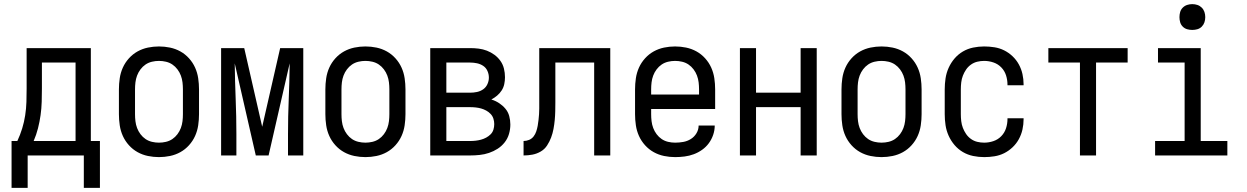

<svg xmlns="http://www.w3.org/2000/svg" viewBox="-20 -753 6040 930"><path d="M36 157V-70H64Q78 -100 87.5 -131Q97 -162 102 -194.5Q107 -227 108 -259.5Q109 -292 109 -325V-520H420V-70H464V157H386V0H114V157ZM143 -70H346V-450H183V-325Q183 -293 182 -260Q181 -227 176.5 -195Q172 -163 164 -131.5Q156 -100 143 -70Z M750 8Q723 8 696.5 2.5Q670 -3 646.5 -16Q623 -29 604.5 -49.5Q586 -70 575 -94.5Q564 -119 560 -146Q556 -173 556 -200V-320Q556 -347 560 -374Q564 -401 575 -425.5Q586 -450 604.5 -470.5Q623 -491 646.5 -504Q670 -517 696.5 -522.5Q723 -528 750 -528Q777 -528 803.5 -522.5Q830 -517 853.5 -504Q877 -491 895.5 -470.5Q914 -450 925 -425.5Q936 -401 940 -374Q944 -347 944 -320V-200Q944 -173 940 -146Q936 -119 925 -94.5Q914 -70 895.5 -49.5Q877 -29 853.5 -16Q830 -3 803.5 2.5Q777 8 750 8ZM750 -62Q767 -62 784 -66Q801 -70 815 -79.5Q829 -89 839.5 -103Q850 -117 856 -133Q862 -149 864 -166Q866 -183 866 -200V-320Q866 -337 864 -354Q862 -371 856 -387Q850 -403 839.5 -417Q829 -431 815 -440.5Q801 -450 784 -454Q767 -458 750 -458Q733 -458 716 -454Q699 -450 685 -440.5Q671 -431 660.5 -417Q650 -403 644 -387Q638 -371 636 -354Q634 -337 634 -320V-200Q634 -183 636 -166Q638 -149 644 -133Q650 -117 660.5 -103Q671 -89 685 -79.5Q699 -70 716 -66Q733 -62 750 -62Z M1051 0V-520H1163L1250 -139L1337 -520H1449V0H1375V-104Q1375 -188 1378.5 -271.5Q1382 -355 1383 -438V-446L1281 0H1219L1117 -446Q1118 -360 1121.5 -274.5Q1125 -189 1125 -104V0Z M1750 8Q1723 8 1696.5 2.5Q1670 -3 1646.5 -16Q1623 -29 1604.5 -49.5Q1586 -70 1575 -94.5Q1564 -119 1560 -146Q1556 -173 1556 -200V-320Q1556 -347 1560 -374Q1564 -401 1575 -425.5Q1586 -450 1604.5 -470.5Q1623 -491 1646.5 -504Q1670 -517 1696.5 -522.5Q1723 -528 1750 -528Q1777 -528 1803.5 -522.5Q1830 -517 1853.5 -504Q1877 -491 1895.5 -470.5Q1914 -450 1925 -425.5Q1936 -401 1940 -374Q1944 -347 1944 -320V-200Q1944 -173 1940 -146Q1936 -119 1925 -94.5Q1914 -70 1895.5 -49.5Q1877 -29 1853.5 -16Q1830 -3 1803.5 2.5Q1777 8 1750 8ZM1750 -62Q1767 -62 1784 -66Q1801 -70 1815 -79.5Q1829 -89 1839.5 -103Q1850 -117 1856 -133Q1862 -149 1864 -166Q1866 -183 1866 -200V-320Q1866 -337 1864 -354Q1862 -371 1856 -387Q1850 -403 1839.5 -417Q1829 -431 1815 -440.5Q1801 -450 1784 -454Q1767 -458 1750 -458Q1733 -458 1716 -454Q1699 -450 1685 -440.5Q1671 -431 1660.5 -417Q1650 -403 1644 -387Q1638 -371 1636 -354Q1634 -337 1634 -320V-200Q1634 -183 1636 -166Q1638 -149 1644 -133Q1650 -117 1660.5 -103Q1671 -89 1685 -79.5Q1699 -70 1716 -66Q1733 -62 1750 -62Z M2257 0H2064V-520H2257Q2278 -520 2298.5 -517.5Q2319 -515 2338.5 -507.5Q2358 -500 2375 -487.5Q2392 -475 2404 -458Q2416 -441 2421 -420.5Q2426 -400 2426 -379Q2426 -362 2422.5 -345.5Q2419 -329 2410 -315Q2401 -301 2388 -290Q2375 -279 2360 -271Q2380 -265 2397.5 -253.5Q2415 -242 2428 -226.5Q2441 -211 2446.5 -191Q2452 -171 2452 -150Q2452 -127 2445.5 -104.5Q2439 -82 2424.5 -63.5Q2410 -45 2390.5 -32.5Q2371 -20 2349 -12.5Q2327 -5 2303.5 -2.5Q2280 0 2257 0ZM2142 -304H2257Q2274 -304 2290.5 -307.5Q2307 -311 2320.5 -320.5Q2334 -330 2341 -345.5Q2348 -361 2348 -377Q2348 -394 2341 -409.5Q2334 -425 2320.5 -434Q2307 -443 2290.5 -446.5Q2274 -450 2257 -450H2142ZM2142 -70H2257Q2271 -70 2284 -71.5Q2297 -73 2310 -76.5Q2323 -80 2335 -86.5Q2347 -93 2356.5 -102.5Q2366 -112 2370 -125Q2374 -138 2374 -152Q2374 -165 2370 -178Q2366 -191 2356.5 -201Q2347 -211 2335 -217.5Q2323 -224 2310.5 -227.5Q2298 -231 2284.5 -232.5Q2271 -234 2257 -234H2142Z M2858 0V-450H2670V-257Q2670 -236 2669.5 -214.5Q2669 -193 2667 -171.5Q2665 -150 2661 -128.5Q2657 -107 2649.5 -87Q2642 -67 2630 -48.5Q2618 -30 2599 -19Q2580 -8 2559 -4Q2538 0 2516 0V-70Q2530 -70 2543 -75.5Q2556 -81 2564.5 -92Q2573 -103 2577.5 -116.5Q2582 -130 2584.5 -144Q2587 -158 2588.5 -172Q2590 -186 2591 -199.5Q2592 -213 2592 -227Q2592 -241 2592 -255V-520H2936V0Z M3250 8Q3223 8 3196.5 2.5Q3170 -3 3146.5 -16Q3123 -29 3104.5 -49.5Q3086 -70 3075 -94.5Q3064 -119 3060 -146Q3056 -173 3056 -200V-320Q3056 -347 3060 -374Q3064 -401 3075 -425.5Q3086 -450 3104.5 -470.5Q3123 -491 3146.5 -504Q3170 -517 3196.5 -522.5Q3223 -528 3250 -528Q3277 -528 3303.5 -522.5Q3330 -517 3353.5 -504Q3377 -491 3395.5 -470.5Q3414 -450 3425 -425.5Q3436 -401 3440 -374Q3444 -347 3444 -320V-225H3134V-200Q3134 -183 3136 -166Q3138 -149 3144 -133Q3150 -117 3160.5 -103Q3171 -89 3185 -79.5Q3199 -70 3216 -66Q3233 -62 3250 -62Q3270 -62 3289.5 -65.5Q3309 -69 3326 -79.5Q3343 -90 3353.5 -107.5Q3364 -125 3364 -145H3442Q3442 -122 3434.5 -100Q3427 -78 3413.5 -59.5Q3400 -41 3381 -27.5Q3362 -14 3340.5 -6Q3319 2 3296 5Q3273 8 3250 8ZM3366 -295V-320Q3366 -337 3364 -354Q3362 -371 3356 -387Q3350 -403 3339.5 -417Q3329 -431 3315 -440.5Q3301 -450 3284 -454Q3267 -458 3250 -458Q3233 -458 3216 -454Q3199 -450 3185 -440.5Q3171 -431 3160.5 -417Q3150 -403 3144 -387Q3138 -371 3136 -354Q3134 -337 3134 -320V-295Z M3564 0V-520H3642V-304H3858V-520H3936V0H3858V-234H3642V0Z M4250 8Q4223 8 4196.5 2.5Q4170 -3 4146.5 -16Q4123 -29 4104.5 -49.5Q4086 -70 4075 -94.5Q4064 -119 4060 -146Q4056 -173 4056 -200V-320Q4056 -347 4060 -374Q4064 -401 4075 -425.5Q4086 -450 4104.5 -470.5Q4123 -491 4146.5 -504Q4170 -517 4196.5 -522.5Q4223 -528 4250 -528Q4277 -528 4303.5 -522.5Q4330 -517 4353.5 -504Q4377 -491 4395.5 -470.5Q4414 -450 4425 -425.5Q4436 -401 4440 -374Q4444 -347 4444 -320V-200Q4444 -173 4440 -146Q4436 -119 4425 -94.5Q4414 -70 4395.5 -49.5Q4377 -29 4353.5 -16Q4330 -3 4303.5 2.5Q4277 8 4250 8ZM4250 -62Q4267 -62 4284 -66Q4301 -70 4315 -79.5Q4329 -89 4339.5 -103Q4350 -117 4356 -133Q4362 -149 4364 -166Q4366 -183 4366 -200V-320Q4366 -337 4364 -354Q4362 -371 4356 -387Q4350 -403 4339.5 -417Q4329 -431 4315 -440.5Q4301 -450 4284 -454Q4267 -458 4250 -458Q4233 -458 4216 -454Q4199 -450 4185 -440.5Q4171 -431 4160.5 -417Q4150 -403 4144 -387Q4138 -371 4136 -354Q4134 -337 4134 -320V-200Q4134 -183 4136 -166Q4138 -149 4144 -133Q4150 -117 4160.5 -103Q4171 -89 4185 -79.5Q4199 -70 4216 -66Q4233 -62 4250 -62Z M4747 8Q4720 8 4693.5 2.5Q4667 -3 4644 -16.5Q4621 -30 4603.5 -50.5Q4586 -71 4575 -95.5Q4564 -120 4560 -146.5Q4556 -173 4556 -200V-320Q4556 -347 4560 -373.5Q4564 -400 4575 -424.5Q4586 -449 4603.5 -469.5Q4621 -490 4644 -503.5Q4667 -517 4693.5 -522.5Q4720 -528 4747 -528Q4772 -528 4797 -524Q4822 -520 4844 -509Q4866 -498 4884.5 -480.5Q4903 -463 4915 -441Q4927 -419 4932.5 -394.5Q4938 -370 4938 -345V-340H4860V-343Q4860 -366 4853 -388Q4846 -410 4830 -426.5Q4814 -443 4792 -450.5Q4770 -458 4747 -458Q4730 -458 4713.5 -454Q4697 -450 4683 -440Q4669 -430 4659.5 -416Q4650 -402 4644 -386.5Q4638 -371 4636 -354Q4634 -337 4634 -320V-200Q4634 -183 4636 -166Q4638 -149 4644 -133.5Q4650 -118 4659.5 -104Q4669 -90 4683 -80Q4697 -70 4713.5 -66Q4730 -62 4747 -62Q4770 -62 4792 -69.5Q4814 -77 4830 -93.5Q4846 -110 4853 -132Q4860 -154 4860 -177V-180H4938V-175Q4938 -150 4932.5 -125.5Q4927 -101 4915 -79Q4903 -57 4884.5 -39.5Q4866 -22 4844 -11Q4822 0 4797 4Q4772 8 4747 8Z M5211 0V-450H5058V-520H5442V-450H5289V0Z M5575 0V-70H5718V-450H5589V-520H5796V-70H5925V0ZM5755 -608Q5742 -608 5730 -611.5Q5718 -615 5709 -624Q5700 -633 5696.5 -645Q5693 -657 5693 -670Q5693 -683 5696.5 -695Q5700 -707 5709 -716Q5718 -725 5730 -729Q5742 -733 5755 -733Q5768 -733 5780 -729Q5792 -725 5801 -716Q5810 -707 5814 -695Q5818 -683 5818 -670Q5818 -657 5814 -645Q5810 -633 5801 -624Q5792 -615 5780 -611.5Q5768 -608 5755 -608Z"/></svg>

Font: Iosevka
Style: Regular
Weight: 400
Monospace: yes
Designer: Belleve Invis
Foundry: Belleve Invis
Version: Version 33.2.3; ttfautohint (v1.8.4)